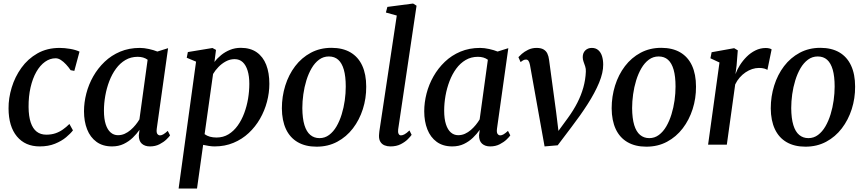

<svg xmlns="http://www.w3.org/2000/svg" viewBox="-20 -838 5010 1112"><path d="M210 10Q126 10 78 -47.8Q30 -105.5 29.5 -210Q29 -269.5 47.8 -331.2Q66.5 -393 103.8 -445Q141 -497 196.8 -528.8Q252.5 -560.5 325.5 -560.5Q353.5 -560.5 386 -555Q418.5 -549.5 440.5 -539L410.5 -427.5L389 -431.5Q377 -449.5 362.2 -465.2Q347.5 -481 332.2 -490.8Q317 -500.5 302.5 -500.5Q269.5 -500.5 240.8 -480Q212 -459.5 190.5 -421.8Q169 -384 157 -332Q145 -280 145.5 -218Q146 -164 158 -128.5Q170 -93 192.5 -75.5Q215 -58 248 -58Q277.5 -58 301 -66Q324.5 -74 344.2 -88Q364 -102 382 -120L402.5 -83Q389 -65 362.8 -43Q336.5 -21 298.2 -5.5Q260 10 210 10Z M888 -93.5Q885 -71 891.2 -62.5Q897.5 -54 907 -54Q915.5 -54 926.2 -60.2Q937 -66.5 951.5 -80L965 -54Q960 -46 944 -30.5Q928 -15 903.8 -2.5Q879.5 10 848.5 10Q819 10 801.2 -6Q783.5 -22 784 -55L788 -86Q771.5 -62.5 748.8 -40.5Q726 -18.5 696.2 -4.2Q666.5 10 629 10Q575 10 538.8 -16.5Q502.5 -43 484.5 -89Q466.5 -135 466.5 -193.5Q466.5 -244.5 480 -296.8Q493.5 -349 520.2 -396Q547 -443 586 -480.2Q625 -517.5 676.2 -539Q727.5 -560.5 790 -560.5Q814.5 -560.5 842.5 -554.2Q870.5 -548 891.5 -539.5L953.5 -559ZM835 -492Q823.5 -500.5 809 -504.8Q794.5 -509 777.5 -509Q738 -509 706.5 -490.5Q675 -472 651.8 -440.2Q628.5 -408.5 613 -368Q597.5 -327.5 589.8 -283.5Q582 -239.5 582 -197Q582 -150 592.2 -118.2Q602.5 -86.5 620.8 -70.8Q639 -55 663 -55Q684 -55 702.2 -63.2Q720.5 -71.5 736.2 -85Q752 -98.5 765 -114.5Q778 -130.5 787.5 -146.5Z M1014.5 254 1115.5 -481 1061.5 -503.5 1068 -536.5 1210.5 -560 1231 -549 1222 -479Q1238 -500.5 1260.8 -519Q1283.5 -537.5 1312.2 -549.2Q1341 -561 1374.5 -561Q1430 -561 1466.8 -535.2Q1503.5 -509.5 1521.8 -462.8Q1540 -416 1540 -352.5Q1540 -300.5 1526.2 -248.5Q1512.5 -196.5 1485.8 -150Q1459 -103.5 1420.5 -67.5Q1382 -31.5 1332.2 -10.8Q1282.5 10 1223 10Q1207 10 1189.8 7.2Q1172.5 4.5 1156.5 1L1121 254ZM1165 -61Q1178.5 -51 1196 -46.2Q1213.5 -41.5 1234 -41.5Q1273 -41.5 1303.5 -60.2Q1334 -79 1356.8 -110.8Q1379.5 -142.5 1394.5 -182.8Q1409.5 -223 1416.8 -266.8Q1424 -310.5 1424 -352.5Q1424 -396.5 1414.2 -428.5Q1404.5 -460.5 1385.8 -478Q1367 -495.5 1339 -495.5Q1312 -495.5 1288 -482.5Q1264 -469.5 1245 -449.8Q1226 -430 1214 -409.5Z M1899.5 -561Q1964.5 -561 2009.5 -534.8Q2054.5 -508.5 2077.8 -458.2Q2101 -408 2101 -336.5Q2101.5 -268.5 2081.5 -206Q2061.5 -143.5 2024 -94.5Q1986.5 -45.5 1933.2 -17Q1880 11.5 1813.5 11.5Q1749.5 11.5 1704.5 -14.5Q1659.5 -40.5 1636.2 -90.2Q1613 -140 1612.5 -210.5Q1612.5 -279 1632.2 -342.2Q1652 -405.5 1689.5 -454.8Q1727 -504 1780.2 -532.5Q1833.5 -561 1899.5 -561ZM1884.5 -511Q1853 -511 1828 -492.5Q1803 -474 1784.8 -442.8Q1766.5 -411.5 1754.5 -372.5Q1742.5 -333.5 1736.8 -292Q1731 -250.5 1731 -212Q1731.5 -152 1743.2 -113.5Q1755 -75 1777.2 -56.5Q1799.5 -38 1830.5 -38Q1861.5 -38 1886.2 -56.5Q1911 -75 1929 -106Q1947 -137 1959 -176Q1971 -215 1976.8 -256.5Q1982.5 -298 1982.5 -336.5Q1982.5 -395.5 1971.5 -434Q1960.5 -472.5 1939 -491.8Q1917.5 -511 1884.5 -511Z M2286 -88.5Q2284 -72 2288.5 -63Q2293 -54 2302 -54Q2311 -54 2322.2 -59.8Q2333.5 -65.5 2351.5 -82.5L2364 -57Q2358 -48 2342.2 -32Q2326.5 -16 2301.2 -3Q2276 10 2241 10Q2223 10 2207.8 4Q2192.5 -2 2183.5 -16Q2174.5 -30 2175 -52.5Q2175 -57 2175.8 -63.8Q2176.5 -70.5 2177.2 -77.8Q2178 -85 2179 -90L2278 -748L2215 -765.5L2223.5 -798L2372.5 -817.5L2392.5 -805Z M2858.5 -93.5Q2855.5 -71 2861.8 -62.5Q2868 -54 2877.5 -54Q2886 -54 2896.8 -60.2Q2907.5 -66.5 2922 -80L2935.5 -54Q2930.5 -46 2914.5 -30.5Q2898.5 -15 2874.2 -2.5Q2850 10 2819 10Q2789.5 10 2771.8 -6Q2754 -22 2754.5 -55L2758.5 -86Q2742 -62.5 2719.2 -40.5Q2696.5 -18.5 2666.8 -4.2Q2637 10 2599.5 10Q2545.5 10 2509.2 -16.5Q2473 -43 2455 -89Q2437 -135 2437 -193.5Q2437 -244.5 2450.5 -296.8Q2464 -349 2490.8 -396Q2517.5 -443 2556.5 -480.2Q2595.5 -517.5 2646.8 -539Q2698 -560.5 2760.5 -560.5Q2785 -560.5 2813 -554.2Q2841 -548 2862 -539.5L2924 -559ZM2805.5 -492Q2794 -500.5 2779.5 -504.8Q2765 -509 2748 -509Q2708.5 -509 2677 -490.5Q2645.5 -472 2622.2 -440.2Q2599 -408.5 2583.5 -368Q2568 -327.5 2560.2 -283.5Q2552.5 -239.5 2552.5 -197Q2552.5 -150 2562.8 -118.2Q2573 -86.5 2591.2 -70.8Q2609.5 -55 2633.5 -55Q2654.5 -55 2672.8 -63.2Q2691 -71.5 2706.8 -85Q2722.5 -98.5 2735.5 -114.5Q2748.5 -130.5 2758 -146.5Z M3049.5 -461.5Q3046.5 -477 3041.2 -485Q3036 -493 3026.5 -493Q3016.5 -493 3009 -488.2Q3001.5 -483.5 2995 -478.5L2982.5 -507Q2987.5 -513 3002.2 -526Q3017 -539 3039 -549.8Q3061 -560.5 3087.5 -560.5Q3112.5 -560.5 3127.5 -552Q3142.5 -543.5 3150 -528Q3157.5 -512.5 3160 -491.5L3201 -188.5L3219.5 -37.5L3187 -42.5L3268.5 -154Q3301 -198.5 3323.5 -242.5Q3346 -286.5 3358.5 -331.2Q3371 -376 3373 -422.5Q3374 -439.5 3369.2 -453.5Q3364.5 -467.5 3359.8 -480.5Q3355 -493.5 3355 -507Q3355 -531.5 3369.8 -546Q3384.5 -560.5 3407.5 -560.5Q3430.5 -560.5 3445.2 -547.5Q3460 -534.5 3466.8 -512.5Q3473.5 -490.5 3473.5 -464Q3474 -417.5 3449.8 -359Q3425.5 -300.5 3383.5 -235Q3341.5 -169.5 3289 -101L3210 3.5L3134 10L3102 -168Z M3809.5 -561Q3874.5 -561 3919.5 -534.8Q3964.5 -508.5 3987.8 -458.2Q4011 -408 4011 -336.5Q4011.5 -268.5 3991.5 -206Q3971.5 -143.5 3934 -94.5Q3896.5 -45.5 3843.2 -17Q3790 11.5 3723.5 11.5Q3659.5 11.5 3614.5 -14.5Q3569.5 -40.5 3546.2 -90.2Q3523 -140 3522.5 -210.5Q3522.5 -279 3542.2 -342.2Q3562 -405.5 3599.5 -454.8Q3637 -504 3690.2 -532.5Q3743.5 -561 3809.5 -561ZM3794.5 -511Q3763 -511 3738 -492.5Q3713 -474 3694.8 -442.8Q3676.5 -411.5 3664.5 -372.5Q3652.5 -333.5 3646.8 -292Q3641 -250.5 3641 -212Q3641.5 -152 3653.2 -113.5Q3665 -75 3687.2 -56.5Q3709.5 -38 3740.5 -38Q3771.5 -38 3796.2 -56.5Q3821 -75 3839 -106Q3857 -137 3869 -176Q3881 -215 3886.8 -256.5Q3892.5 -298 3892.5 -336.5Q3892.5 -395.5 3881.5 -434Q3870.5 -472.5 3849 -491.8Q3827.5 -511 3794.5 -511Z M4081 0 4147 -476 4094.5 -500.5 4101.5 -535.5 4232 -559 4253 -546.5 4246 -458 4239.5 -408.5Q4248.5 -434 4265.2 -460.5Q4282 -487 4304.5 -509.5Q4327 -532 4355.2 -546Q4383.5 -560 4415 -560Q4425.5 -560 4435 -557.8Q4444.5 -555.5 4449 -552L4424.5 -433Q4419.5 -437 4407 -440.8Q4394.5 -444.5 4375.5 -444.5Q4356 -444.5 4336.2 -438Q4316.5 -431.5 4298 -419Q4279.5 -406.5 4264 -388.8Q4248.5 -371 4238 -349L4189.5 0Z M4731 -561Q4796 -561 4841 -534.8Q4886 -508.5 4909.2 -458.2Q4932.5 -408 4932.5 -336.5Q4933 -268.5 4913 -206Q4893 -143.5 4855.5 -94.5Q4818 -45.5 4764.8 -17Q4711.5 11.5 4645 11.5Q4581 11.5 4536 -14.5Q4491 -40.5 4467.8 -90.2Q4444.5 -140 4444 -210.5Q4444 -279 4463.8 -342.2Q4483.5 -405.5 4521 -454.8Q4558.5 -504 4611.8 -532.5Q4665 -561 4731 -561ZM4716 -511Q4684.5 -511 4659.5 -492.5Q4634.5 -474 4616.2 -442.8Q4598 -411.5 4586 -372.5Q4574 -333.5 4568.2 -292Q4562.5 -250.5 4562.5 -212Q4563 -152 4574.8 -113.5Q4586.5 -75 4608.8 -56.5Q4631 -38 4662 -38Q4693 -38 4717.8 -56.5Q4742.5 -75 4760.5 -106Q4778.5 -137 4790.5 -176Q4802.5 -215 4808.2 -256.5Q4814 -298 4814 -336.5Q4814 -395.5 4803 -434Q4792 -472.5 4770.5 -491.8Q4749 -511 4716 -511Z"/></svg>

Font: Merriweather 36pt Medium
Style: Italic
Weight: 500
Italic angle: -7.8°
Version: Version 2.101